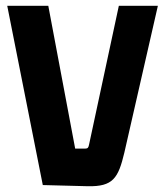

<svg xmlns="http://www.w3.org/2000/svg" viewBox="-20 -640 570 664"><path d="M410 -112 526 -620H391L288 -140C286 -130 284 -126 274 -126H240L147 -620H5L128 0L283 4C371 6 389 -24 410 -112Z"/></svg>

Font: Gemini
Style: Regular
Weight: 700
Designer: Pushpananda Ekanayake, Sol Matas, Kosala Senevirathne
Foundry: Mooniak
Version: Version 1.000;PS 1.0;hotconv 1.0.86;makeotf.lib2.5.63406